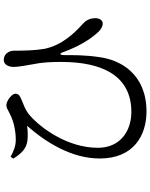

<svg xmlns="http://www.w3.org/2000/svg" viewBox="93 -864 813 1040"><g transform="rotate(-90 500.0 -343.5)"><path d="M161 -679C192 -629 218 -608 258 -602C285 -599 316 -600 339 -604C243 -494 162 -358 162 -210C162 -26 288 43 416 43C619 43 696 -97 711 -212C723 -290 722 -362 722 -400C722 -430 731 -432 740 -403C769 -325 804 -268 836 -231C853 -209 874 -194 893 -194C913 -194 922 -214 922 -235C921 -271 906 -289 888 -305C844 -345 775 -414 756 -510C747 -562 746 -621 746 -674C746 -705 726 -730 697 -730C675 -731 658 -711 658 -676C658 -648 668 -601 672 -575C683 -522 685 -476 685 -418C685 -196 610 -39 414 -39C310 -39 220 -100 220 -220C220 -387 329 -530 392 -586C424 -615 459 -624 485 -636C507 -645 513 -654 513 -667C513 -685 477 -716 449 -716C435 -716 428 -708 399 -695C363 -676 310 -665 263 -665C231 -665 202 -676 172 -693Z"/></g></svg>

Font: Noto Serif KR Medium
Style: Regular
Weight: 500
Designer: Ryoko NISHIZUKA 西塚涼子 (kana & ideographs); Frank Grießhammer (Latin, Greek & Cyrillic); Wenlong ZHANG 张文龙 (bopomofo); San
Foundry: Adobe
Version: Version 2.001;hotconv 1.1.0;makeotfexe 2.6.0